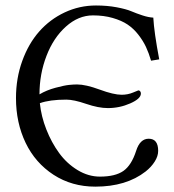

<svg xmlns="http://www.w3.org/2000/svg" viewBox="-20 -678 645 710"><path d="M349.6 -24.9Q406.2 -24.9 436.3 -45.9Q466.3 -66.9 483.4 -120.1Q497.6 -165 529.8 -165Q564.9 -165 564.9 -120.1Q564.9 -100.6 552.2 -80.6Q539.6 -60.5 518.6 -43.9Q446.8 12.2 332.5 12.2Q245.6 12.2 178 -31.7Q110.4 -75.7 74.7 -149.9Q39.1 -224.1 39.1 -315.4Q39.1 -388.7 62.3 -452.6Q85.4 -516.6 125 -561.5Q164.6 -606.4 219.2 -632.1Q273.9 -657.7 335 -657.7Q376.5 -657.7 411.4 -651.1Q446.3 -644.5 465.3 -636.5Q484.4 -628.4 506.6 -621.1Q528.8 -613.8 546.9 -612.8Q549.8 -558.6 568.8 -458.5L538.6 -453.6Q530.3 -481.9 519.8 -504.4Q509.3 -526.9 491.7 -549.6Q474.1 -572.3 451.9 -587.2Q429.7 -602.1 396.7 -611.6Q363.8 -621.1 323.7 -621.1Q270 -621.1 223.9 -579.8Q177.7 -538.6 151.9 -471.4Q126 -404.3 126 -329.1Q152.3 -344.7 185.3 -353.5Q218.3 -362.3 235.4 -364Q252.4 -365.7 265.1 -365.7Q296.9 -365.7 348.6 -346.7Q400.4 -327.6 429.7 -327.6Q452.6 -327.6 472.2 -335.9L491.7 -343.8Q495.1 -343.8 498 -340.8Q501 -337.9 501 -332Q501 -313 461.7 -295.7Q422.4 -278.3 378.9 -278.3Q344.2 -278.3 298.6 -293.9Q252.9 -309.6 225.1 -309.6Q163.6 -309.6 127.4 -296.4Q132.3 -247.6 151.4 -199.2Q170.4 -150.9 198.7 -112.1Q227.1 -73.2 266.8 -49.1Q306.6 -24.9 349.6 -24.9Z"/></svg>

Font: Libertinage
Style: l
Weight: 400
Designer: OSP
Foundry: OSP
Version: Version 1.0; 2008; OFL relea